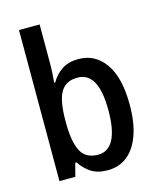

<svg xmlns="http://www.w3.org/2000/svg" viewBox="-115 -841 770 933"><g transform="rotate(-15 270.0 -375.0)"><path d="M174 -568Q174 -541 172.5 -514.5Q171 -488 169 -468H174Q195 -505 228.5 -527Q262 -549 312 -549Q396 -549 446 -478Q496 -407 496 -270Q496 -179 473 -116.5Q450 -54 409 -22Q368 10 311 10Q261 10 228.5 -11Q196 -32 174 -66H167L150 0H70V-760H174ZM284 -463Q243 -463 218.5 -442Q194 -421 184 -379.5Q174 -338 174 -278V-265Q174 -171 198.5 -123Q223 -75 286 -75Q337 -75 363 -124.5Q389 -174 389 -271Q389 -367 363 -415Q337 -463 284 -463Z"/></g></svg>

Font: Noto Sans Display SemiCondensed Medium
Style: Regular
Weight: 500
Width: 4
Designer: Monotype Design Team
Foundry: Monotype Imaging Inc.
Version: Version 2.003